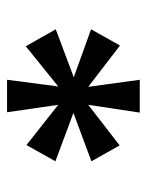

<svg xmlns="http://www.w3.org/2000/svg" viewBox="44 -820 416 544"><g transform="rotate(90 252.0 -548.0)"><path d="M392 -679 437 -599 300 -548 437 -497 391 -415 277 -505 298 -360H206L225 -505L111 -413L63 -498L199 -549L63 -598L109 -680L226 -590L206 -736H299L277 -590Z"/></g></svg>

Font: MSTAGE Medium
Style: Regular
Weight: 500
Designer: Ninad Kale (Devanagari), Jonny Pinhorn (Latin)
Foundry: Indian Type Foundry
Version: 4.004